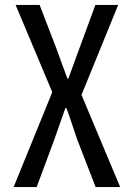

<svg xmlns="http://www.w3.org/2000/svg" viewBox="-20 -755 540 775"><path d="M35 0H128L199 -191C211 -227 229 -275 244 -319H248C265 -274 279 -227 292 -191L366 0H465L309 -372L457 -735H365L298 -553C286 -519 271 -480 256 -438H252C236 -480 222 -520 210 -553L140 -735H43L191 -383Z"/></svg>

Font: Noto Sans Mono CJK SC Regular
Style: Regular
Weight: 400
Designer: Ryoko NISHIZUKA (kana & ideographs); Paul D. Hunt (Latin, Greek & Cyrillic); Wenlong ZHANG (bopomofo); Sandoll Communica
Foundry: Adobe Systems Incorporated
Version: Version 1.005;PS 1.005;hotconv 1.0.96;makeotf.lib2.5.65012